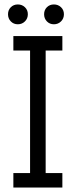

<svg xmlns="http://www.w3.org/2000/svg" viewBox="-20 -842 340 862"><path d="M115 -660H185V-20H115ZM40 -65H260V0H40ZM40 -680H260V-615H40ZM178 -778Q178 -797 190.5 -809.5Q203 -822 222 -822Q241 -822 254 -809.5Q267 -797 267 -778Q267 -759 254 -746Q241 -733 222 -733Q203 -733 190.5 -746Q178 -759 178 -778ZM16 -778Q16 -797 28.5 -809.5Q41 -822 60 -822Q79 -822 92 -809.5Q105 -797 105 -778Q105 -759 92 -746Q79 -733 60 -733Q41 -733 28.5 -746Q16 -759 16 -778Z"/></svg>

Font: Teachers[wght]
Style: Regular
Weight: 400
Designer: Alfredo Marco Pradil & Chank Diesel
Version: Version 1.000;Glyphs 3.1.2 (3151)